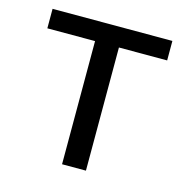

<svg xmlns="http://www.w3.org/2000/svg" viewBox="-86 -625 685 706"><g transform="rotate(15 256.5 -271.5)"><path d="M210.9 0V-468.8H29.3V-543H485.4V-468.8H301.8V0Z"/></g></svg>

Font: irohakakuC Regular
Style: Regular
Weight: 400
Designer: [Source Han Sans]
Ryoko NISHIZUKA Ë•øÂ°öÊ∂ºÂ≠ê (kana & ideographs); Paul D. Hunt (Latin, Greek & Cyrillic); Wenlong ZHAN
Version: Version 1.001.20160904